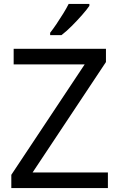

<svg xmlns="http://www.w3.org/2000/svg" viewBox="-20 -964 612 984"><path d="M533 0H38V-68L414 -634H50V-714H523V-646L147 -80H533ZM438 -934Q426 -916 401 -887.5Q376 -859 347.5 -830.5Q319 -802 295 -784H237V-796Q252 -815 269.5 -841Q287 -867 304 -894.5Q321 -922 332 -944H438Z"/></svg>

Font: Noto Sans PhagsPa
Style: Regular
Weight: 400
Designer: Monotype Design Team
Foundry: Monotype Imaging Inc.
Version: Version 2.004; ttfautohint (v1.8.4.7-5d5b)